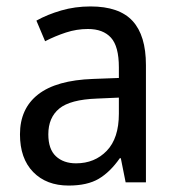

<svg xmlns="http://www.w3.org/2000/svg" viewBox="-20 -566 548 596"><path d="M261 -546Q350 -546 391.5 -501Q433 -456 433 -364V0H370L355 -75H352Q322 -32 286.5 -11Q251 10 193 10Q124 10 83 -32Q42 -74 42 -149Q42 -229 98.5 -273Q155 -317 269 -321L349 -324V-357Q349 -422 324.5 -449Q300 -476 253 -476Q218 -476 184.5 -465Q151 -454 120 -438L93 -502Q127 -521 170 -533.5Q213 -546 261 -546ZM281 -260Q198 -257 164 -229Q130 -201 130 -149Q130 -103 153.5 -81Q177 -59 216 -59Q274 -59 311.5 -98Q349 -137 349 -213V-263Z"/></svg>

Font: Noto Sans Gurmukhi UI SemiCondensed
Style: Regular
Weight: 400
Width: 4
Designer: Jelle Bosma - Monotype Design Team
Foundry: Monotype Imaging Inc.
Version: Version 2.004; ttfautohint (v1.8.4.7-5d5b)